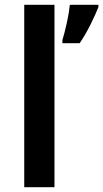

<svg xmlns="http://www.w3.org/2000/svg" viewBox="-20 -780 430 800"><path d="M207 0H81V-760H207ZM390 -750Q378 -720 357.5 -678.5Q337 -637 312 -600H240V-613Q249 -642 258.5 -685Q268 -728 271 -760H390Z"/></svg>

Font: Noto Sans Ethiopic SemiBold
Style: Regular
Weight: 600
Designer: Monotype Design Team
Foundry: Monotype Imaging Inc.
Version: Version 2.102; ttfautohint (v1.8.4.7-5d5b)